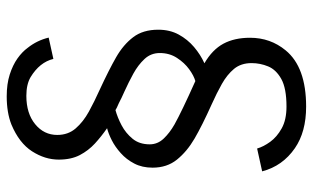

<svg xmlns="http://www.w3.org/2000/svg" viewBox="-200 -512 932 572"><g transform="rotate(-90 266.0 -226.0)"><path d="M234.5 220Q159 220 110.5 186.5Q57.5 150 41.5 89L109.5 74Q115 93 129.5 113Q144 133 169.5 147.2Q195 161.5 234.5 161.5Q289 161.5 316.8 146Q344.5 130.5 354.2 106.8Q364 83 364 57.5Q364 26 346.8 5.2Q329.5 -15.5 302 -31Q274.5 -46.5 242 -61Q177.5 -90 139 -112.5Q100.5 -135 76.5 -164.8Q52.5 -194.5 52.5 -237.5Q52.5 -268.5 64.8 -292Q77 -315.5 95.8 -332.2Q114.5 -349 134.2 -359Q154 -369 170 -373Q145.5 -390 124.5 -409.2Q103.5 -428.5 90 -454.2Q76.5 -480 76.5 -517Q76.5 -558 101.2 -596.5Q126 -635 181 -658Q216.5 -672 265 -672Q302 -672 330 -663Q358 -654 377.8 -640Q397.5 -626 409.5 -609.5Q431.5 -582 440 -547L376.5 -533Q366.5 -574 322 -601Q300.5 -613.5 266.5 -613.5Q214 -613.5 182 -587.2Q150 -561 150 -521.5Q150 -489 169.5 -466.5Q189 -444 219.5 -427.2Q250 -410.5 283.5 -395.5Q344 -367.5 381.5 -346Q419 -324.5 441.2 -295.2Q463.5 -266 463.5 -220.5Q463.5 -186 449 -159.5Q434.5 -133 411.8 -113.8Q389 -94.5 363.5 -83Q404 -59.5 421.8 -26.5Q439.5 6.5 439.5 53Q439.5 113.5 402 159Q352 220 234.5 220ZM310.5 -110Q326.5 -114.5 345.8 -128.5Q365 -142.5 379.5 -164.8Q394 -187 394 -216Q394 -242.5 376.2 -261.5Q358.5 -280.5 332.5 -294.8Q306.5 -309 280 -321Q260.5 -329.5 244.5 -338Q229 -344.5 224 -348Q202 -342 178.8 -329.8Q155.5 -317.5 138.8 -297.2Q122 -277 122 -246Q122 -222.5 139 -204.5Q156 -186.5 181.5 -172Q219 -151 310.5 -110Z"/></g></svg>

Font: Lucymar Sans
Style: Regular
Weight: 400
Foundry: The League of Moveable Type (original font) / Main changes by Cristiano Sobral with portions from Mirco Monsees
Version: Version 2.001;August 30, 2020;FontCreator 13.0.0.2681 64-bit